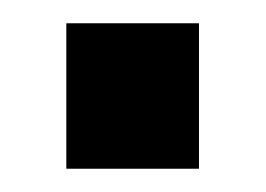

<svg xmlns="http://www.w3.org/2000/svg" viewBox="-20 -145 229 165"><path d="M37 -125H151V0H37Z"/></svg>

Font: Cabin Condensed SemiBold
Style: Regular
Weight: 600
Width: 3
Designer: Pablo Impallari
Foundry: Pablo Impallari. http://www.impallari.com Igino Marini. http://www.ikern.com
Version: Version 2.200